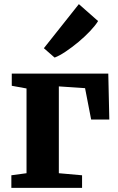

<svg xmlns="http://www.w3.org/2000/svg" viewBox="-20 -910 571 930"><path d="M35 0V-61L108.5 -71V-481.5L37 -494.5V-553.5H504.5L509.5 -331H421.5L392 -483L265 -491.5V-71L377.5 -61V0ZM244 -631.5 192.5 -676.5 362 -890 455 -808Q442 -786.5 416.5 -759.5Q391 -732.5 359.8 -706.5Q328.5 -680.5 298.2 -660.2Q268 -640 245.5 -631.5Z"/></svg>

Font: Merriweather 24pt ExtraBold
Style: Regular
Weight: 800
Version: Version 2.100